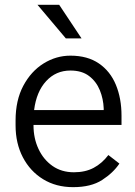

<svg xmlns="http://www.w3.org/2000/svg" viewBox="-20 -770 564 800"><path d="M284.7 9.8Q213.4 9.8 159.4 -23.4Q105.5 -56.6 75.2 -114.7Q44.9 -172.9 44.9 -247.6V-268.1Q44.9 -352.1 77.1 -412.6Q109.4 -473.1 161.6 -505.6Q213.9 -538.1 273.4 -538.1Q344.7 -538.1 392.1 -505.6Q439.5 -473.1 462.9 -416.5Q486.3 -359.9 486.3 -287.6V-249.5H119.6V-247.6Q119.6 -193.8 140.4 -149.4Q161.1 -105 198.7 -78.6Q236.3 -52.2 288.1 -52.2Q335.4 -52.2 370.1 -70.6Q404.8 -88.9 431.6 -124L477.5 -88.4Q451.7 -49.8 405.5 -20Q359.4 9.8 284.7 9.8ZM273.4 -476.1Q212.9 -476.1 172.4 -432.1Q131.8 -388.2 122.1 -311.5H412.1V-318.4Q410.6 -357.9 396 -394Q381.3 -430.2 351.3 -453.1Q321.3 -476.1 273.4 -476.1ZM226.6 -750 319.8 -609.9H254.4L136.2 -750Z"/></svg>

Font: Vazirmatn FD Light
Style: Regular
Weight: 300
Designer: Saber Rastikerdar
Foundry: Saber Rastikerdar
Version: Version 33.003